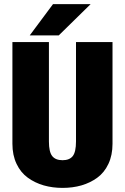

<svg xmlns="http://www.w3.org/2000/svg" viewBox="-20 -905 610 936"><path d="M125 -732.5 238.5 -885H422L266.5 -732.5ZM285 11Q236 11 193.2 -1.2Q150.5 -13.5 115.8 -38.5Q81 -63.5 60.8 -106Q40.5 -148.5 40.5 -204V-700H218.5V-215Q218.5 -164.5 234.5 -144.2Q250.5 -124 285 -124Q319 -124 334.8 -144.2Q350.5 -164.5 350.5 -215.5V-700H528.5V-204Q528.5 -148.5 508.5 -106Q488.5 -63.5 454 -38.5Q419.5 -13.5 377 -1.2Q334.5 11 285 11Z"/></svg>

Font: League Mono Narrow ExtraBold
Style: Regular
Weight: 800
Width: 3
Designer: Tyler Finck
Foundry: The League of Moveable Type / Tyler Finck
Version: Version 2.210